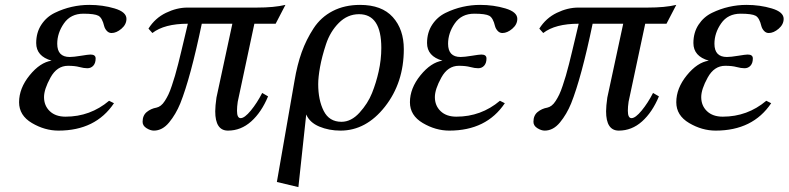

<svg xmlns="http://www.w3.org/2000/svg" viewBox="-20 -522 3224 785"><path d="M446 -100Q371 12 219 12Q163 12 110.5 -19Q58 -50 58 -104Q58 -161 101 -214Q144 -267 191 -274Q128 -292 128 -346Q128 -389 149 -421Q170 -453 204 -469.5Q238 -486 273.5 -494Q309 -502 345 -502Q400 -502 448.5 -487.5Q497 -473 497 -445Q497 -422 476.5 -404.5Q456 -387 436 -387Q425 -387 417 -395.5Q409 -404 406 -415Q398 -449 382.5 -457.5Q367 -466 321 -466Q269 -466 241.5 -426.5Q214 -387 214 -343Q214 -289 265 -289Q281 -289 311 -294Q341 -299 350 -299Q371 -299 371 -283Q371 -264 361.5 -253.5Q352 -243 337 -243Q323 -243 304.5 -248Q286 -253 258 -253Q213 -253 186.5 -205Q160 -157 160 -125Q160 -90 183.5 -67.5Q207 -45 248 -45Q349 -45 426 -110Z M1052 -142 1076 -128Q1049 -63 1007 -25.5Q965 12 912 12Q860 12 860 -67Q860 -88 865 -123L930 -425H805Q759 -204 717 -99Q699 -55 671.5 -21.5Q644 12 609 12Q595 12 579 2Q563 -8 563 -24Q563 -50 580 -64Q597 -78 620 -82Q629 -84 637.5 -90.5Q646 -97 654 -109.5Q662 -122 668.5 -135.5Q675 -149 682.5 -171.5Q690 -194 695.5 -212.5Q701 -231 708.5 -260.5Q716 -290 721 -311.5Q726 -333 734.5 -368Q743 -403 748 -425Q652 -425 603 -387L587 -405Q614 -448 658.5 -469.5Q703 -491 746 -491H1030Q1101 -491 1147 -502L1107 -425H1020L952 -106Q949 -86 949 -69Q949 -39 964 -39Q980 -39 1005.5 -70Q1031 -101 1052 -142Z M1232 -54 1200 243 1112 222 1184 -191Q1195 -257 1213.5 -308.5Q1232 -360 1262 -406Q1292 -452 1340.5 -477Q1389 -502 1452 -502Q1541 -502 1586 -452Q1631 -402 1631 -321Q1631 -184 1554 -86Q1477 12 1372 12Q1325 12 1285.5 -4.5Q1246 -21 1232 -54ZM1528 -229Q1539 -278 1539 -326Q1539 -464 1448 -464Q1401 -464 1365.5 -428.5Q1330 -393 1313 -341.5Q1296 -290 1288.5 -248Q1281 -206 1281 -178Q1281 -113 1303.5 -68.5Q1326 -24 1376 -24Q1416 -24 1450 -61.5Q1484 -99 1501 -141.5Q1518 -184 1528 -229Z M2044 -100Q1969 12 1817 12Q1761 12 1708.5 -19Q1656 -50 1656 -104Q1656 -161 1699 -214Q1742 -267 1789 -274Q1726 -292 1726 -346Q1726 -389 1747 -421Q1768 -453 1802 -469.5Q1836 -486 1871.5 -494Q1907 -502 1943 -502Q1998 -502 2046.5 -487.5Q2095 -473 2095 -445Q2095 -422 2074.5 -404.5Q2054 -387 2034 -387Q2023 -387 2015 -395.5Q2007 -404 2004 -415Q1996 -449 1980.5 -457.5Q1965 -466 1919 -466Q1867 -466 1839.5 -426.5Q1812 -387 1812 -343Q1812 -289 1863 -289Q1879 -289 1909 -294Q1939 -299 1948 -299Q1969 -299 1969 -283Q1969 -264 1959.5 -253.5Q1950 -243 1935 -243Q1921 -243 1902.5 -248Q1884 -253 1856 -253Q1811 -253 1784.5 -205Q1758 -157 1758 -125Q1758 -90 1781.5 -67.5Q1805 -45 1846 -45Q1947 -45 2024 -110Z M2650 -142 2674 -128Q2647 -63 2605 -25.5Q2563 12 2510 12Q2458 12 2458 -67Q2458 -88 2463 -123L2528 -425H2403Q2357 -204 2315 -99Q2297 -55 2269.5 -21.5Q2242 12 2207 12Q2193 12 2177 2Q2161 -8 2161 -24Q2161 -50 2178 -64Q2195 -78 2218 -82Q2227 -84 2235.5 -90.5Q2244 -97 2252 -109.5Q2260 -122 2266.5 -135.5Q2273 -149 2280.5 -171.5Q2288 -194 2293.5 -212.5Q2299 -231 2306.5 -260.5Q2314 -290 2319 -311.5Q2324 -333 2332.5 -368Q2341 -403 2346 -425Q2250 -425 2201 -387L2185 -405Q2212 -448 2256.5 -469.5Q2301 -491 2344 -491H2628Q2699 -491 2745 -502L2705 -425H2618L2550 -106Q2547 -86 2547 -69Q2547 -39 2562 -39Q2578 -39 2603.5 -70Q2629 -101 2650 -142Z M3133 -100Q3058 12 2906 12Q2850 12 2797.5 -19Q2745 -50 2745 -104Q2745 -161 2788 -214Q2831 -267 2878 -274Q2815 -292 2815 -346Q2815 -389 2836 -421Q2857 -453 2891 -469.5Q2925 -486 2960.5 -494Q2996 -502 3032 -502Q3087 -502 3135.5 -487.5Q3184 -473 3184 -445Q3184 -422 3163.5 -404.5Q3143 -387 3123 -387Q3112 -387 3104 -395.5Q3096 -404 3093 -415Q3085 -449 3069.5 -457.5Q3054 -466 3008 -466Q2956 -466 2928.5 -426.5Q2901 -387 2901 -343Q2901 -289 2952 -289Q2968 -289 2998 -294Q3028 -299 3037 -299Q3058 -299 3058 -283Q3058 -264 3048.5 -253.5Q3039 -243 3024 -243Q3010 -243 2991.5 -248Q2973 -253 2945 -253Q2900 -253 2873.5 -205Q2847 -157 2847 -125Q2847 -90 2870.5 -67.5Q2894 -45 2935 -45Q3036 -45 3113 -110Z"/></svg>

Font: Lingua Franca
Style: Italic
Weight: 400
Italic angle: -13°
Version: Version 1.19